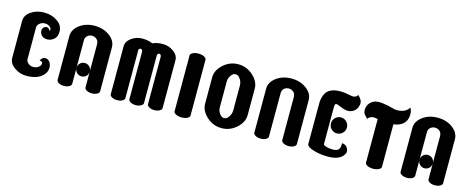

<svg xmlns="http://www.w3.org/2000/svg" viewBox="-32 -947 3404 1395"><g transform="rotate(15 1670.0 -249.5)"><path d="M279 -449Q323 -422 323 -370Q323 -334 300.5 -314.5Q278 -295 249.5 -295Q221 -295 207 -311.5Q193 -328 193 -344Q193 -360 202 -370Q211 -380 226.5 -380Q242 -380 250 -360Q264 -373 241 -392Q226 -403 205 -403Q184 -403 167 -389.5Q150 -376 150 -358V-280V-198V-120Q150 -101 167 -88Q184 -75 203 -75Q222 -75 234 -82Q260 -96 260 -115Q260 -132 237 -133Q251 -160 272 -160Q293 -160 306 -143.5Q319 -127 320 -103V-97Q319 -74 307 -57Q269 0 172 0Q122 0 81 -29.5Q40 -59 40 -100V-380Q41 -421 82 -449.5Q123 -478 180.5 -478Q238 -478 279 -449Z M720 -360V-30Q720 -18 704 -9Q688 0 665 0Q642 0 626 -9Q610 -18 610 -30V-360H609Q609 -379 594.5 -392Q580 -405 559.5 -405Q539 -405 524.5 -392Q510 -379 510 -360V-30Q510 -18 494 -9Q478 0 455 0Q432 0 416 -9Q400 -18 400 -30V-360Q400 -410 447 -445Q494 -480 560 -480Q626 -480 673 -445Q720 -410 720 -360ZM595.5 -185.5Q610 -171 610 -150Q610 -129 595.5 -114.5Q581 -100 560 -100Q539 -100 524.5 -114.5Q510 -129 510 -150Q510 -171 524.5 -185.5Q539 -200 560 -200Q581 -200 595.5 -185.5Z M995 -465Q1027 -480 1072 -480Q1117 -480 1153.5 -453.5Q1190 -427 1190 -390V-30Q1190 -18 1174 -9Q1158 0 1135 0Q1112 0 1096 -9Q1080 -18 1080 -30V-390H1079Q1079 -396 1075 -400.5Q1071 -405 1065 -405Q1059 -405 1054.5 -400.5Q1050 -396 1050 -390V-30Q1050 -18 1034 -9Q1018 0 995 0Q972 0 956 -9Q940 -18 940 -30V-390H939Q939 -396 935 -400.5Q931 -405 925 -405Q919 -405 914.5 -400.5Q910 -396 910 -390V-30Q910 -18 894 -9Q878 0 855 0Q832 0 816 -9Q800 -18 800 -30V-390Q800 -427 836.5 -453.5Q873 -480 918 -480Q963 -480 995 -465Z M1400 -450V-30Q1400 -18 1382.5 -9Q1365 0 1340 0Q1315 0 1297.5 -9Q1280 -18 1280 -30V-450Q1280 -462 1297.5 -471Q1315 -480 1340 -480Q1365 -480 1382.5 -471Q1400 -462 1400 -450Z M1800 -340V-140Q1800 -88 1752 -44Q1704 0 1640 0Q1576 0 1528 -44Q1480 -88 1480 -140V-340Q1480 -392 1528 -436Q1576 -480 1640 -480Q1704 -480 1752 -436Q1800 -392 1800 -340ZM1590 -340V-140Q1590 -119 1605 -97Q1620 -75 1639.5 -75Q1659 -75 1674 -97Q1689 -119 1689 -140H1690V-340H1689Q1689 -361 1674 -383Q1659 -405 1639.5 -405Q1620 -405 1605 -383Q1590 -361 1590 -340Z M2200 -360V-30Q2200 -18 2184 -9Q2168 0 2145 0Q2122 0 2106 -9Q2090 -18 2090 -30V-360H2089Q2089 -379 2074.5 -392Q2060 -405 2039.5 -405Q2019 -405 2004.5 -392Q1990 -379 1990 -360V-30Q1990 -18 1974 -9Q1958 0 1935 0Q1912 0 1896 -9Q1880 -18 1880 -30V-360Q1880 -410 1927 -445Q1974 -480 2040 -480Q2106 -480 2153 -445Q2200 -410 2200 -360Z M2539 -490Q2563 -466 2568 -448.5Q2573 -431 2563.5 -406Q2554 -381 2531 -368.5Q2508 -356 2484 -359.5Q2460 -363 2436 -374Q2412 -385 2406 -385Q2396 -385 2393 -380Q2390 -375 2390 -350V-340V-82Q2390 -73 2411.5 -66Q2433 -59 2461.5 -59Q2490 -59 2503.5 -72Q2517 -85 2515 -121Q2544 -121 2558.5 -95.5Q2573 -70 2557 -47Q2527 0 2440 0Q2382 0 2332.5 -15Q2283 -30 2280 -50V-320Q2280 -356 2280.5 -371Q2281 -386 2288 -410Q2312 -494 2441 -480Q2449 -479 2467.5 -475Q2486 -471 2497 -470Q2526 -467 2539 -490ZM2417.5 -282.5Q2435 -300 2460 -300Q2485 -300 2502.5 -282.5Q2520 -265 2520 -240Q2520 -215 2502.5 -197.5Q2485 -180 2460 -180Q2435 -180 2417.5 -197.5Q2400 -215 2400 -240Q2400 -265 2417.5 -282.5Z M2720 -357Q2667 -372 2646 -339Q2618 -365 2615 -377Q2607 -403 2618 -429.5Q2629 -456 2655.5 -470Q2682 -484 2728 -477.5Q2774 -471 2804 -462Q2833 -451 2872 -460Q2911 -469 2927 -499Q2943 -479 2940 -441Q2934 -363 2840 -350V-30Q2840 -18 2822.5 -9Q2805 0 2780 0Q2755 0 2737.5 -9Q2720 -18 2720 -30Z M3300 -360V-30Q3300 -18 3284 -9Q3268 0 3245 0Q3222 0 3206 -9Q3190 -18 3190 -30V-360H3189Q3189 -379 3174.5 -392Q3160 -405 3139.5 -405Q3119 -405 3104.5 -392Q3090 -379 3090 -360V-30Q3090 -18 3074 -9Q3058 0 3035 0Q3012 0 2996 -9Q2980 -18 2980 -30V-360Q2980 -410 3027 -445Q3074 -480 3140 -480Q3206 -480 3253 -445Q3300 -410 3300 -360ZM3175.5 -185.5Q3190 -171 3190 -150Q3190 -129 3175.5 -114.5Q3161 -100 3140 -100Q3119 -100 3104.5 -114.5Q3090 -129 3090 -150Q3090 -171 3104.5 -185.5Q3119 -200 3140 -200Q3161 -200 3175.5 -185.5Z"/></g></svg>

Font: SOV_ThonBuri
Style: Book
Weight: 400
Version: Version 1.00